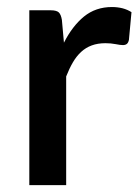

<svg xmlns="http://www.w3.org/2000/svg" viewBox="-20 -540 409 560"><path d="M65.5 0H173V-317C179 -332.3 185.5 -346 192.5 -358C199.5 -370 207.5 -380.2 216.5 -388.5C225.5 -396.8 235.8 -403.2 247.5 -407.5C259.2 -411.8 272.5 -414 287.5 -414C297.8 -414 307.7 -413.1 317 -411.3C326.3 -409.4 333.5 -408.5 338.5 -408.5C343.2 -408.5 346.9 -409.6 349.8 -411.8C352.6 -413.9 354.7 -417.8 356 -423.5L363.5 -504.5C355.8 -509.5 347.2 -513.2 337.5 -515.8C327.8 -518.2 317.5 -519.5 306.5 -519.5C274.8 -519.5 247.7 -510.2 225 -491.8C202.3 -473.2 182.8 -447.8 166.5 -415.5L160.5 -482C158.8 -492.3 155.8 -499.6 151.5 -503.8C147.2 -507.9 139.3 -510 128 -510H65.5Z"/></svg>

Font: Lato Semibold
Style: Regular
Weight: 600
Designer: Lukasz Dziedzic
Foundry: tyPoland Lukasz Dziedzic
Version: Version 2.006; 2014-01-15